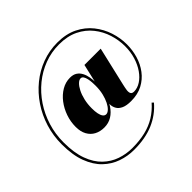

<svg xmlns="http://www.w3.org/2000/svg" viewBox="-235 -1028 1480 1480"><g transform="rotate(-45 504.5 -288.0)"><path d="M419 214Q350.5 214 285.2 191.5Q220 169 168 119.2Q116 69.5 85.2 -12Q54.5 -93.5 54.5 -211Q54.5 -305 81.2 -391.2Q108 -477.5 156.8 -550Q205.5 -622.5 271.8 -676.5Q338 -730.5 417.5 -760.2Q497 -790 585 -790Q680 -790 749.8 -755.5Q819.5 -721 865 -664Q910.5 -607 932.8 -538.2Q955 -469.5 955 -401Q955 -338.5 937.5 -279Q920 -219.5 884.2 -172Q848.5 -124.5 795 -96.2Q741.5 -68 669 -68Q619 -68 590.2 -81.2Q561.5 -94.5 548.8 -115.8Q536 -137 534.8 -162Q533.5 -187 539 -210L611 -520H788.5L715 -204.5Q712.5 -192 709.2 -178Q706 -164 704.5 -150.8Q703 -137.5 705 -127Q707 -116.5 714.2 -110.2Q721.5 -104 736 -104Q773.5 -104 809 -126.5Q844.5 -149 873 -189.8Q901.5 -230.5 918.2 -284.5Q935 -338.5 935 -401Q935 -467 914.5 -532.2Q894 -597.5 851.2 -651.5Q808.5 -705.5 742.2 -738Q676 -770.5 584.5 -770.5Q500.5 -770.5 424.2 -741.8Q348 -713 284.2 -661Q220.5 -609 173.5 -538.8Q126.5 -468.5 100.8 -385.2Q75 -302 75 -211Q75 -97 103.8 -19.2Q132.5 58.5 181.8 105.5Q231 152.5 292.5 173.5Q354 194.5 419 194.5Q498.5 194.5 562.2 179.2Q626 164 677.5 132.2Q729 100.5 772 51.5L785 64Q722 137.5 631.8 175.8Q541.5 214 419 214ZM379 -70Q334 -70 299.5 -88.2Q265 -106.5 245.2 -142.2Q225.5 -178 225.5 -230Q225.5 -286.5 244 -339.8Q262.5 -393 295.2 -436Q328 -479 371 -504.2Q414 -529.5 462.5 -529.5Q497.5 -529.5 519.8 -514.8Q542 -500 554.8 -475.2Q567.5 -450.5 572.5 -420.2Q577.5 -390 577.5 -359.5Q577.5 -299.5 564 -247Q550.5 -194.5 524.5 -154.8Q498.5 -115 462 -92.5Q425.5 -70 379 -70ZM461.5 -132Q477 -132 494.2 -148.2Q511.5 -164.5 526 -193.2Q540.5 -222 549.8 -261Q559 -300 559 -346Q559 -362 557.8 -382.5Q556.5 -403 552.2 -422.5Q548 -442 539.5 -455Q531 -468 517 -468Q500.5 -468 482.5 -450.5Q464.5 -433 449 -402.2Q433.5 -371.5 424 -330.8Q414.5 -290 414.5 -243.5Q414.5 -210 419.5 -185Q424.5 -160 435 -146Q445.5 -132 461.5 -132Z"/></g></svg>

Font: Bodoni Moda 11pt ExtraBold
Style: Regular
Weight: 800
Designer: Owen Earl
Foundry: indestructible type
Version: Version 2.004